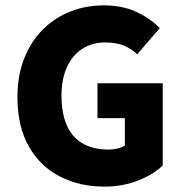

<svg xmlns="http://www.w3.org/2000/svg" viewBox="-20 -683 682 715"><path d="M369 12Q278 12 204.5 -25Q131 -62 88 -136.5Q45 -211 45 -321Q45 -403 70.5 -466.5Q96 -530 140.5 -574Q185 -618 243 -640.5Q301 -663 366 -663Q437 -663 489.5 -638Q542 -613 575 -578L491 -481Q467 -503 439.5 -514Q412 -525 371 -525Q324 -525 287 -501.5Q250 -478 229.5 -433.5Q209 -389 209 -327Q209 -263 228 -218Q247 -173 286.5 -149.5Q326 -126 385 -126Q402 -126 418 -130Q434 -134 445 -141V-243H343V-373H586V-67Q553 -34 495 -11Q437 12 369 12Z"/></svg>

Font: Source Sans 3 ExtraBold
Style: Regular
Weight: 800
Designer: Paul D. Hunt
Foundry: Adobe
Version: Version 3.052;hotconv 1.1.0;makeotfexe 2.6.0